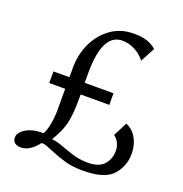

<svg xmlns="http://www.w3.org/2000/svg" viewBox="-138 -887 981 1027"><g transform="rotate(20 352.5 -373.0)"><path d="M580 -724 536 -641Q531 -650 513.5 -666Q496 -682 467.5 -695Q439 -708 406 -708Q293 -708 293 -483V-427H457V-361H294V-336Q294 -240 280 -189Q266 -138 232 -84Q259 -83 315 -61Q337 -53 360.5 -45.5Q384 -38 404 -35Q428 -31 452 -31Q517 -31 545.5 -63Q574 -95 574 -142Q574 -164 564.5 -184.5Q555 -205 536 -219L577 -298Q616 -282 637.5 -243.5Q659 -205 659 -155Q659 -90 618 -39Q577 12 473 17Q462 18 441 18Q385 18 341 5.5Q297 -7 250 -27Q224 -38 210 -42.5Q196 -47 186 -45Q166 -18 141 -1.5Q116 15 88 15Q70 15 56 6Q42 -3 42 -27Q42 -44 59.5 -61.5Q77 -79 108.5 -89.5Q140 -100 178 -98Q191 -119 198.5 -159Q206 -199 206 -237V-361H115V-427H206V-481Q206 -557 236.5 -621.5Q267 -686 322 -725Q377 -764 447 -764Q490 -765 521.5 -756Q553 -747 580 -724Z"/></g></svg>

Font: Martel
Style: Regular
Weight: 400
Designer: Dan Reynolds
Foundry: Dan Reynolds
Version: Version 1.001; ttfautohint (v1.1) -l 5 -r 5 -G 72 -x 0 -D la